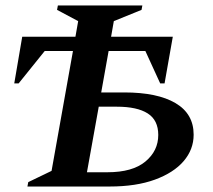

<svg xmlns="http://www.w3.org/2000/svg" viewBox="-20 -680 776 700"><path d="M143 -494 48 -376H32L61 -546H255L265 -603L188 -644L191 -660H499L496 -644L395 -603L385 -546H610L580 -376H564L510 -494H376L349 -343H433Q554 -343 620 -304Q686 -265 686 -189Q686 -135 649.5 -92.5Q613 -50 544.5 -25Q476 0 380 0H80L83 -16L168 -57L246 -494ZM297 -52H372Q463 -52 510 -91Q557 -130 557 -188Q557 -242 518.5 -266.5Q480 -291 406 -291H340Z"/></svg>

Font: Spectral SC SemiBold
Style: Italic
Weight: 600
Italic angle: -10°
Designer: Jean-Baptiste Levee
Foundry: Production Type
Version: Version 2.001